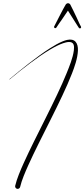

<svg xmlns="http://www.w3.org/2000/svg" viewBox="-20 -995 531 1209"><path d="M408.4 -974.7C402 -974.7 396 -970.2 393.3 -965.5C375.7 -935.9 346.4 -877.6 330.4 -846.5C325.5 -836.9 323.2 -832.1 322.3 -830.6C321.5 -829.3 320.4 -827.3 320.4 -825.4C320.4 -821.1 323.9 -817.6 328.2 -817.6C330.7 -817.6 333.7 -819.3 334.9 -821.3C334.8 -821.2 335.1 -821.7 335.1 -821.7C344.6 -837.5 357.1 -853.3 371.4 -874.3C383.8 -892.5 396.8 -911.9 407.8 -928.1C425.3 -900.4 449.3 -861.8 465.8 -836.3C471.6 -827.3 474.6 -822.9 475.4 -821.4C476.9 -818.7 479.5 -816.1 482.9 -816.1C487.3 -816.1 490.8 -819.6 490.8 -823.9C490.8 -825 490.3 -826.7 489.8 -827.7C489.9 -827.5 489.6 -828 489.6 -828C480.3 -843.8 473.2 -862.9 462.1 -885.7C451 -908.7 431.8 -950 422.6 -966.4C420 -971 413.7 -974.7 408.4 -974.7ZM470.7 -676.3C472.8 -724.2 451.4 -754.5 402.7 -743.7C393.6 -741.7 383.7 -738.4 373 -733.9C350.4 -724.6 323.9 -709.9 293.9 -690.7C211.4 -637.9 112.6 -557.4 39.2 -496.3C39 -496.1 38.9 -495.8 38.9 -495.6C38.8 -495.1 39.3 -494.6 39.8 -494.6C41.4 -494.6 47.9 -501 49.1 -502C119.3 -560.2 217.1 -636.8 297.9 -684.3C328.4 -702.2 355 -715.2 377.2 -722.7C398.4 -730 433.6 -739.1 443.2 -714.6C446.8 -705.2 446.9 -692.3 445.1 -678.3C439 -629.2 415.5 -573.9 399.6 -534.2C333.2 -369.1 204 -134.4 129.2 31.8C107.9 79.1 85.9 131.1 75.7 174.8C75.5 175.6 75.3 177 75.3 177.9C75 186.7 81.9 194.1 90.7 194.4C98 194.6 105.2 189.1 106.8 182C116.5 140.4 137.8 90.7 158.4 44.9C236.1 -127.8 366.6 -361 433.2 -532.2C447.9 -570.2 468.5 -625.9 470.7 -676.3Z"/></svg>

Font: Sinatra
Style: Regular
Weight: 400
Designer: Fahmi
Version: Version 0.1